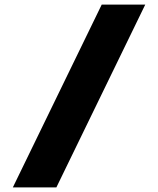

<svg xmlns="http://www.w3.org/2000/svg" viewBox="-20 -720 690 838"><path d="M36 98 424 -700H614L226 98Z"/></svg>

Font: Azeret Mono ExtraBold
Style: Regular
Weight: 800
Designer: Martin Vácha
Foundry: Displaay
Version: Version 1.002